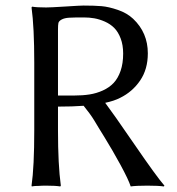

<svg xmlns="http://www.w3.org/2000/svg" viewBox="-20 -672 640 695"><path d="M189.9 -286.1V-200.2Q189.9 -75.2 200.2 0L198.2 2.9Q181.2 0 147 0Q131.3 0 118.2 1Q105.5 1 100.6 2L95.2 2.9L94.2 0Q104 -67.9 104 -200.2V-444.8Q104 -573.7 94.2 -645L96.2 -647.9Q112.8 -645 147 -645Q162.6 -645 216.6 -648.4Q270.5 -651.9 282.2 -651.9Q321.8 -651.9 347.7 -649.7Q373.5 -647.5 406.5 -636.2Q439.5 -625 461.9 -604Q515.1 -553.7 515.1 -479Q515.1 -421.4 487.3 -380.6Q459.5 -339.8 415 -317.9Q393.1 -306.6 360.8 -299.8Q385.7 -267.1 466.6 -149.4Q547.4 -31.7 575.2 0L573.2 2.9Q553.2 0 513.2 0Q472.2 0 453.1 2.9Q445.3 -21.5 416.3 -75Q387.2 -128.4 357.9 -175.8Q352.5 -184.1 339.8 -205.1Q327.1 -226.1 320.8 -236.6Q314.5 -247.1 303.5 -262.2Q292.5 -277.3 282.7 -289.1Q243.2 -286.1 189.9 -286.1ZM283.2 -608.9Q247.6 -608.9 230.5 -607.9Q213.4 -606.9 203.1 -601.3Q192.9 -595.7 191.4 -588.6Q189.9 -581.5 189.9 -564.9V-326.2H248Q278.8 -326.2 304 -330.1Q329.1 -334 352.3 -344.5Q375.5 -355 391.4 -371.8Q407.2 -388.7 416.5 -415.5Q425.8 -442.4 425.8 -478Q425.8 -509.3 416.7 -533Q407.7 -556.6 393.6 -570.8Q379.4 -585 359.6 -593.8Q339.8 -602.5 321.5 -605.7Q303.2 -608.9 283.2 -608.9Z"/></svg>

Font: Linux Biolinum
Style: Regular
Weight: 400
Designer: Philipp H. Poll
Foundry: Philipp H. Poll
Version: Version 0.6.4